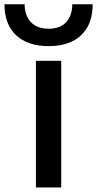

<svg xmlns="http://www.w3.org/2000/svg" viewBox="-81 -834 445 882"><path d="M-60.5 -814.5H32.2Q32.2 -763.7 60.5 -732.9Q88.9 -702.1 142.6 -702.1Q196.3 -702.1 223.6 -732.9Q251 -763.7 251 -814.5H344.7Q344.7 -722.7 292 -672.4Q239.3 -622.1 142.6 -622.1Q45.9 -622.1 -7.3 -672.4Q-60.5 -722.7 -60.5 -814.5ZM84 27.3V-554.7H200.2V27.3Z"/></svg>

Font: GenEi M Gothic v2 Medium
Style: Regular
Weight: 500
Version: Version 2.0